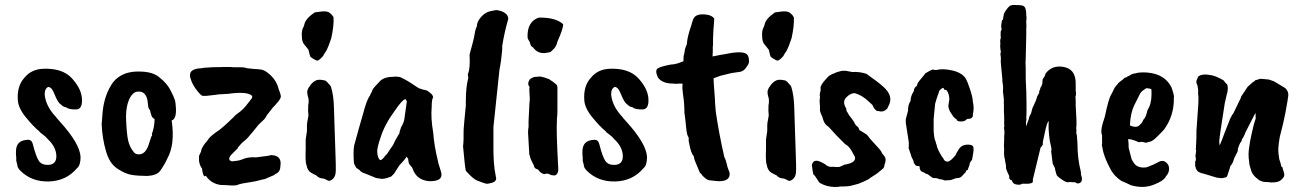

<svg xmlns="http://www.w3.org/2000/svg" viewBox="-20 -697 5193 765"><path d="M78 -388Q105 -421 152 -423Q229 -426 266.5 -385Q304 -344 306.5 -304Q309 -264 286 -261Q253 -260 243 -270Q234 -269 220 -283Q214 -286 204 -306L193 -331Q185 -349 173 -351Q158 -345 158 -321Q162 -274 203 -231Q203 -231 204.5 -228.5Q206 -226 219 -212Q298 -125 301 -72Q301 -38 287 -27Q244 24 175 26Q106 28 61 -17Q49 -29 49 -40Q43 -59 45 -65Q42 -93 45 -107Q51 -139 92 -140Q107 -140 111 -122Q124 -71 135.5 -55Q147 -39 173 -40Q206 -42 204.5 -77Q203 -112 171 -142Q161 -154 151.5 -160.5Q142 -167 139 -170Q138 -173 134 -176Q114 -192 83.5 -229Q53 -266 51 -298Q47 -355 78 -388Z M568 -295Q561 -335 529 -332Q511 -331 498 -308Q480 -273 482.5 -217.5Q485 -162 490.5 -137.5Q496 -113 510 -95Q518 -81 534 -82Q562 -82 575 -129L583 -153Q588 -158 585 -163Q595 -188 596 -222Q586 -229 584 -235Q578 -252 578 -258Q571 -263 570 -277Q569 -291 568 -295ZM385 -201 389 -252Q396 -321 431 -370Q465 -411 527 -412H533Q591 -412 617 -387Q645 -365 658.5 -339Q672 -313 676 -301Q680 -289 681 -266Q683 -223 664 -217Q678 -122 647 -66Q637 -43 618 -16Q604 2 568 4Q532 4 505.5 0Q479 -4 447 -25.5Q415 -47 402 -96Q388 -143 385 -201Z M737 -398Q737 -423 781 -425Q786 -425 792 -427H794Q834 -430 846.5 -429.5Q859 -429 866 -430H900Q900 -429 921 -429H944Q958 -428 965 -425Q965 -425 995 -422Q1006 -422 1022 -419.5Q1038 -417 1060.5 -395Q1083 -373 1091 -340Q1098 -323 1099 -314.5Q1100 -306 1087.5 -291Q1075 -276 1071.5 -273Q1068 -270 1067 -268.5Q1066 -267 1049 -245Q1045 -242 1040.5 -233Q1036 -224 1030 -219L1011 -201Q1007 -197 987 -171.5Q967 -146 954 -136Q941 -126 926 -107Q930 -110 927 -106Q923 -102 912 -91Q885 -67 897 -57L904 -54L928 -57Q933 -57 956 -66Q977 -72 1000 -70Q1024 -73 1035 -74.5Q1046 -76 1047 -76L1060 -79Q1105 -78 1097 -34Q1097 -12 1078 -4L1071 1L1043 13Q1037 17 1027 18Q1000 26 967.5 30.5Q935 35 923 41Q911 43 893 41.5Q875 40 860 40Q821 35 800 3Q792 11 788 -8Q786 -15 785 -26Q777 -34 773 -55V-75Q773 -77 781 -93Q781 -104 797 -126Q803 -131 810.5 -143Q818 -155 855 -180Q877 -198 884.5 -205.5Q892 -213 901 -221Q910 -229 918 -238L927 -245Q949 -260 966 -283L983 -305Q988 -313 981 -318Q959 -333 888 -323L851 -321Q849 -320 802 -315H787Q780 -317 765.5 -335.5Q751 -354 743.5 -372Q736 -390 737 -398Z M1233 -647Q1234 -648 1252 -650Q1281 -655 1292.5 -646.5Q1304 -638 1309 -628Q1311 -596 1300 -545Q1289 -512 1281 -496L1271 -481Q1268 -473 1258 -464Q1248 -455 1243.5 -455.5Q1239 -456 1228.5 -462.5Q1218 -469 1216 -472Q1215 -475 1214 -479L1209 -499L1189 -524Q1183 -536 1183 -548Q1180 -576 1190 -591Q1190 -593 1193 -601Q1198 -623 1233 -647ZM1203 -198Q1203 -207 1206.5 -222.5Q1210 -238 1208.5 -244Q1207 -250 1208 -278Q1211 -290 1209 -305Q1202 -327 1205 -337Q1208 -347 1218 -359.5Q1228 -372 1240 -377Q1252 -382 1276 -376Q1282 -373 1296 -356Q1299 -353 1303.5 -333Q1308 -313 1309.5 -289.5Q1311 -266 1312 -221.5Q1313 -177 1316 -102.5Q1319 -28 1317.5 -10Q1316 8 1304.5 17.5Q1293 27 1284.5 21.5Q1276 16 1267 14Q1251 14 1239 1Q1235 0 1220 -8.5Q1205 -17 1201 -40Q1196 -50 1198 -105V-141L1203 -175Z M1601 -293 1596 -302Q1584 -302 1551 -253Q1512 -200 1496 -148Q1485 -117 1483 -97Q1483 -68 1495 -59Q1500 -59 1506.5 -66Q1513 -73 1514 -76Q1521 -80 1532 -99Q1545 -118 1546 -119L1555 -138L1572 -167Q1570 -167 1578 -190Q1590 -211 1591 -222ZM1390 -51Q1387 -94 1391 -117Q1414 -201 1427 -245Q1427 -246 1434 -270Q1445 -305 1454 -316Q1454 -319 1462 -332Q1462 -341 1484 -363L1495 -375Q1513 -391 1546 -391Q1558 -393 1574 -390Q1603 -377 1640 -351L1650 -345Q1658 -343 1665 -340Q1669 -340 1682 -336L1695 -326Q1704 -320 1706 -309Q1700 -303 1700 -270Q1696 -227 1706 -169Q1710 -115 1725 -55Q1725 -50 1732.5 -28Q1740 -6 1739 0Q1739 25 1692 25Q1646 22 1628 -15Q1627 -19 1621 -31Q1609 -43 1608 -51L1606 -65Q1602 -68 1601 -73Q1589 -56 1571 -38L1550 -5L1542 3Q1541 7 1521 12.5Q1501 18 1492 14Q1487 14 1478 12L1434 -6Q1419 -10 1412 -20Q1399 -28 1399 -29Q1389 -46 1390 -51Z M1932 -652 1957 -657Q1981 -654 1993.5 -644Q2006 -634 2005 -621Q1990 -570 1981 -514V-499Q1977 -452 1970 -419L1946 -191V-122Q1945 -43 1955 3L1957 15Q1956 27 1939.5 31.5Q1923 36 1918 35Q1913 34 1907 32L1880 22Q1864 14 1845 -7Q1833 -18 1835 -23Q1833 -27 1825 -114Q1827 -132 1827 -144V-161Q1827 -181 1828 -190Q1828 -192 1830 -214Q1835 -271 1836 -276V-292Q1836 -351 1846 -387Q1844 -395 1844 -402Q1854 -421 1851 -480Q1868 -540 1871 -560.5Q1874 -581 1880 -592Q1880 -610 1896 -628.5Q1912 -647 1932 -652Z M2130 -627Q2197 -627 2224 -600Q2224 -583 2201 -531Q2197 -514 2188 -504L2175 -491Q2170 -488 2165 -488Q2129 -479 2109 -502Q2105 -508 2099.5 -511Q2094 -514 2091 -529Q2082 -542 2082 -549Q2080 -611 2127 -627ZM2122 -391Q2132 -396 2169 -381Q2173 -377 2181 -373L2197 -360Q2201 -356 2201 -347V-259Q2201 -239 2199 -223V-217Q2196 -176 2204 -32Q2207 -4 2191 2Q2174 2 2169 -3Q2165 -5 2162 -5H2155L2149 -3Q2146 -3 2138 -7.5Q2130 -12 2127.5 -17Q2125 -22 2119 -23Q2108 -27 2107 -38Q2093 -65 2092.5 -70Q2092 -75 2089 -81L2084 -168Q2084 -183 2086 -191V-215Q2087 -226 2088 -255.5Q2089 -285 2091 -303Q2089 -329 2089 -338Q2089 -347 2090 -351Q2079 -362 2091 -381Q2104 -391 2116 -391Z M2335 -388Q2362 -421 2409 -423Q2486 -426 2523.5 -385Q2561 -344 2563.5 -304Q2566 -264 2543 -261Q2510 -260 2500 -270Q2491 -269 2477 -283Q2471 -286 2461 -306L2450 -331Q2442 -349 2430 -351Q2415 -345 2415 -321Q2419 -274 2460 -231Q2460 -231 2461.5 -228.5Q2463 -226 2476 -212Q2555 -125 2558 -72Q2558 -38 2544 -27Q2501 24 2432 26Q2363 28 2318 -17Q2306 -29 2306 -40Q2300 -59 2302 -65Q2299 -93 2302 -107Q2308 -139 2349 -140Q2364 -140 2368 -122Q2381 -71 2392.5 -55Q2404 -39 2430 -40Q2463 -42 2461.5 -77Q2460 -112 2428 -142Q2418 -154 2408.5 -160.5Q2399 -167 2396 -170Q2395 -173 2391 -176Q2371 -192 2340.5 -229Q2310 -266 2308 -298Q2304 -355 2335 -388Z M2821 -544V-518L2820 -511V-490Q2820 -481 2819 -472L2854 -479Q2858 -479 2883 -484Q2908 -489 2928.5 -488.5Q2949 -488 2956.5 -480Q2964 -472 2964 -457Q2966 -445 2957 -434L2953 -428Q2945 -415 2930 -411L2895 -406L2850 -395L2823 -385Q2824 -360 2826.5 -330Q2829 -300 2829 -288L2832 -251Q2845 -163 2866 -71Q2872 -62 2879 -30L2887 -9Q2891 25 2845 25Q2837 25 2805 21Q2796 20 2779 3Q2779 1 2768 -10L2749 -56Q2747 -59 2744 -75Q2733 -86 2726 -125Q2726 -127 2724 -135V-149Q2717 -156 2714 -188Q2711 -220 2707 -248Q2707 -287 2701 -323L2699 -345V-354Q2700 -364 2699 -364H2687Q2672 -362 2662 -364Q2618 -364 2601 -389Q2589 -416 2600 -424Q2611 -432 2654 -440Q2673 -440 2703 -453Q2703 -478 2706 -481Q2709 -504 2712.5 -510.5Q2716 -517 2717 -524Q2718 -548 2734 -595Q2740 -618 2745 -626Q2758 -645 2799 -638Q2816 -635 2824 -625Q2827 -626 2824.5 -601Q2822 -576 2822 -564.5Q2822 -553 2821 -544Z M3067 -647Q3068 -648 3086 -650Q3115 -655 3126.5 -646.5Q3138 -638 3143 -628Q3145 -596 3134 -545Q3123 -512 3115 -496L3105 -481Q3102 -473 3092 -464Q3082 -455 3077.5 -455.5Q3073 -456 3062.5 -462.5Q3052 -469 3050 -472Q3049 -475 3048 -479L3043 -499L3023 -524Q3017 -536 3017 -548Q3014 -576 3024 -591Q3024 -593 3027 -601Q3032 -623 3067 -647ZM3037 -198Q3037 -207 3040.5 -222.5Q3044 -238 3042.5 -244Q3041 -250 3042 -278Q3045 -290 3043 -305Q3036 -327 3039 -337Q3042 -347 3052 -359.5Q3062 -372 3074 -377Q3086 -382 3110 -376Q3116 -373 3130 -356Q3133 -353 3137.5 -333Q3142 -313 3143.5 -289.5Q3145 -266 3146 -221.5Q3147 -177 3150 -102.5Q3153 -28 3151.5 -10Q3150 8 3138.5 17.5Q3127 27 3118.5 21.5Q3110 16 3101 14Q3085 14 3073 1Q3069 0 3054 -8.5Q3039 -17 3035 -40Q3030 -50 3032 -105V-141L3037 -175Z M3250 -339 3249 -347Q3249 -352 3255 -362Q3260 -370 3270 -381Q3280 -392 3282 -394Q3295 -403 3305 -405Q3312 -410 3335 -415H3346Q3352 -415 3355 -414Q3358 -413 3376 -410Q3404 -412 3432 -403Q3439 -398 3443 -395Q3447 -392 3454.5 -386.5Q3462 -381 3472.5 -373.5Q3483 -366 3501 -350Q3537 -317 3524 -283L3515 -264Q3500 -249 3483 -254L3474 -255Q3463 -261 3456 -279Q3447 -287 3444 -290Q3416 -318 3384 -326Q3367 -325 3351 -308Q3335 -291 3352 -264Q3352 -255 3354 -253Q3356 -251 3363 -238Q3376 -222 3383 -211Q3388 -197 3399 -191L3405 -178Q3408 -177 3433 -161Q3439 -156 3445 -146Q3445 -146 3484 -103Q3490 -97 3496 -84Q3508 -72 3508.5 -62Q3509 -52 3504 -40Q3504 -29 3494.5 -22Q3485 -15 3480.5 -10.5Q3476 -6 3447 12Q3445 17 3401 35L3371 43Q3370 43 3362 44.5Q3354 46 3336 46H3328Q3323 48 3305 48Q3273 47 3249 33Q3244 31 3243 28Q3223 -4 3223 1Q3219 -4 3217.5 -19Q3216 -34 3215 -37.5Q3214 -41 3218 -48Q3227 -64 3254 -50L3267 -43Q3276 -34 3289 -32Q3296 -33 3306 -32Q3316 -31 3325 -32L3343 -40H3342Q3343 -41 3348 -41.5Q3353 -42 3363 -45Q3392 -54 3386 -73L3379 -85Q3368 -108 3355 -118L3347 -123Q3307 -162 3284 -189Q3281 -191 3271 -200Q3262 -209 3257 -230Q3248 -249 3247 -256V-275Q3247 -277 3246 -287Q3245 -297 3246.5 -304.5Q3248 -312 3246.5 -316Q3245 -320 3250 -339Z M3621 -334Q3621 -347 3634 -356Q3634 -357 3634 -358Q3634 -365 3649.5 -383Q3665 -401 3667 -405Q3689 -418 3696 -420Q3704 -418 3707 -418H3709Q3738 -425 3775.5 -416Q3813 -407 3828 -384Q3836 -369 3844 -344Q3856 -309 3856 -293Q3862 -267 3857 -245L3856 -235Q3856 -231 3851 -227Q3846 -223 3839.5 -223.5Q3833 -224 3828 -218.5Q3823 -213 3807.5 -213Q3792 -213 3791 -222Q3788 -223 3781.5 -229Q3775 -235 3775 -238L3770 -245Q3770 -247 3766 -251Q3757 -269 3759 -279Q3764 -305 3762 -307Q3762 -322 3752 -337Q3751 -338 3748.5 -338.5Q3746 -339 3742 -340Q3740 -347 3738 -347Q3731 -345 3723 -336Q3709 -297 3706 -284L3700 -223V-177Q3702 -141 3708 -133Q3708 -129 3712 -119Q3713 -106 3733 -73L3738 -67Q3743 -53 3755 -53Q3767 -53 3789 -81Q3788 -84 3802 -105Q3816 -124 3846 -120Q3859 -118 3859 -105Q3860 -96 3853 -60Q3843 -50 3843 -40Q3836 -22 3836 -20Q3833 -20 3830 -17L3825 -7Q3821 -7 3820 -3Q3809 10 3805 10Q3802 13 3789 13Q3770 21 3761 21L3744 22L3733 18L3724 17Q3712 12 3705.5 12.5Q3699 13 3696 11.5Q3693 10 3688 6Q3676 -4 3672.5 -4Q3669 -4 3661 -10Q3653 -12 3648 -17L3644 -27Q3646 -34 3642 -35Q3629 -35 3627 -40L3621 -48Q3621 -56 3613 -69L3601 -105Q3599 -107 3601 -112V-130L3589 -208V-222Q3598 -255 3598 -256Q3597 -278 3608 -295Q3608 -314 3621 -334Z M3969 -595 3971 -608Q3971 -611 3973 -617Q3977 -618 3977 -624Q3977 -630 3979 -635Q3978 -641 3987 -654.5Q3996 -668 4005 -675Q4011 -675 4013 -677H4025Q4053 -677 4058 -673Q4069 -668 4069 -637Q4070 -634 4070 -622L4069 -615V-607Q4069 -602 4069.5 -596Q4070 -590 4069 -584V-557Q4067 -493 4067 -472.5Q4067 -452 4066 -450Q4067 -445 4067 -378Q4070 -328 4070 -283V-260Q4070 -237 4069 -228L4070 -219Q4068 -217 4068 -207V-193L4079 -222Q4079 -230 4088 -245L4092 -260Q4092 -264 4100.5 -281Q4109 -298 4113 -314L4120 -326Q4120 -336 4124 -340L4125 -346Q4133 -360 4133 -364L4134 -379Q4134 -381 4136 -384Q4143 -392 4146 -404Q4171 -437 4214 -431Q4266 -424 4266 -365V-335Q4269 -320 4265 -312L4266 -295V-276L4269 -219V-198Q4269 -191 4268 -186Q4269 -183 4269 -173Q4267 -172 4269 -164.5Q4271 -157 4271 -153.5Q4271 -150 4273 -125Q4273 -66 4286 -15L4287 -8V-2Q4296 23 4284 31Q4273 38 4264 29Q4261 30 4241 28Q4230 34 4202 12Q4196 8 4191 2Q4190 0 4188 -6Q4184 -20 4183 -28Q4174 -44 4174 -48L4168 -96Q4172 -97 4166 -121Q4160 -145 4158 -186V-195Q4158 -214 4159 -214Q4152 -214 4142 -164L4135 -131V-121Q4131 -113 4126 -109L4095 19Q4097 27 4093 30.5Q4089 34 4078 35H4052Q4048 39 4040 39Q4015 39 4012 22Q4001 19 4001 10V4Q3989 -20 3988.5 -27Q3988 -34 3988 -40Q3986 -44 3986 -51Q3984 -53 3984 -62Q3979 -75 3981 -104L3980 -116Q3981 -130 3981 -137V-155L3982 -164V-175Q3982 -179 3980 -189Q3983 -194 3981 -201V-226Q3981 -245 3980 -249V-279Q3979 -293 3980 -298L3976 -334Q3978 -353 3974 -371Q3975 -375 3970.5 -415Q3966 -455 3968 -462Q3968 -469 3966.5 -477Q3965 -485 3968 -489Q3968 -490 3966 -502Q3964 -513 3966 -526Q3964 -531 3966 -542Q3969 -545 3967 -554V-571L3971 -581Q3969 -587 3969 -595Z M4568 -320V-331Q4568 -342 4567 -342L4561 -344Q4554 -344 4550 -346Q4543 -344 4539 -340Q4526 -332 4521 -321L4499 -277Q4484 -246 4482 -197Q4508 -186 4520 -198Q4527 -204 4532 -212Q4534 -219 4540 -225.5Q4546 -232 4552 -258Q4568 -283 4568 -320ZM4657 -306V-295Q4655 -234 4621 -185Q4616 -178 4607 -169L4585 -147Q4578 -140 4567 -134L4545 -128Q4542 -130 4528 -132Q4517 -128 4509 -134Q4508 -134 4498.5 -138Q4489 -142 4475 -143Q4477 -127 4477 -108L4489 -62Q4500 -41 4510.5 -35.5Q4521 -30 4533.5 -29.5Q4546 -29 4552.5 -32Q4559 -35 4575 -41L4595 -51Q4616 -63 4631 -45Q4639 -36 4638 -21.5Q4637 -7 4626 5Q4620 19 4595 31Q4594 31 4586 35Q4541 57 4486 41L4467 32Q4464 32 4461 29Q4449 26 4435 14Q4421 2 4415.5 -6Q4410 -14 4408 -17Q4406 -20 4401 -30Q4384 -62 4376 -91L4370 -120Q4372 -124 4371 -143V-159Q4362 -175 4382 -232Q4398 -308 4408 -321L4421 -347Q4421 -348 4433 -362Q4435 -367 4456 -382Q4460 -388 4468 -389Q4472 -393 4481 -396Q4489 -403 4505 -405Q4520 -410 4551 -408Q4622 -402 4648 -348L4655 -326Q4655 -321 4658 -314Q4657 -312 4657 -306Z M4840 -118Q4849 -139 4859 -167L4881 -223L4890 -240Q4687 0 4894 -245L4920 -299Q4923 -302 4925 -312L4951 -351L4971 -369Q4977 -372 4984 -379Q4986 -377 5000 -383Q5009 -383 5036 -380L5056 -373L5101 -346Q5115 -332 5113 -316Q5112 -304 5102 -250Q5094 -207 5079 -151Q5071 -106 5074 -86Q5077 -66 5077 -63Q5079 -57 5082.5 -46Q5086 -35 5084 -34Q5091 -33 5091 -24Q5099 -3 5096.5 4.5Q5094 12 5083.5 21Q5073 30 5046 30Q5030 28 5020.5 28Q5011 28 4997 21Q4968 0 4964 -22Q4959 -36 4958 -43Q4957 -50 4957 -53Q4952 -83 4958 -115Q4959 -127 4967 -164Q4975 -202 4983 -224Q4983 -246 4982 -247L4943 -171Q4937 -155 4932 -147Q4927 -142 4927 -135Q4919 -127 4912 -103Q4912 -96 4911 -93Q4910 -90 4903.5 -78.5Q4897 -67 4894.5 -57Q4892 -47 4882 -35Q4882 -31 4869 6Q4868 10 4848 13L4829 11Q4822 9 4796 1Q4770 -7 4767.5 -7Q4765 -7 4763 -9Q4746 -13 4742 -37V-53Q4747 -59 4743 -76Q4745 -86 4746 -99Q4743 -101 4745 -106Q4747 -138 4747 -151V-175Q4749 -208 4752 -246Q4755 -284 4755 -295V-315Q4753 -320 4754 -338Q4752 -357 4749 -361.5Q4746 -366 4747 -375L4754 -392Q4770 -405 4808 -397Q4825 -394 4855 -377Q4857 -374 4865 -364Q4871 -364 4872 -347Q4871 -338 4871 -332Q4870 -331 4860 -286Q4838 -147 4838 -135Q4838 -123 4840 -118Z"/></svg>

Font: Caveat Brush
Style: Regular
Weight: 400
Designer: Pablo Impallari
Foundry: Creative Lab NY
Version: Version 1.096; ttfautohint (v1.3)